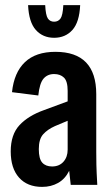

<svg xmlns="http://www.w3.org/2000/svg" viewBox="-20 -724 436 752"><path d="M145 8Q87 8 54.5 -28.5Q22 -65 22 -131Q22 -197 56.5 -234Q91 -271 153 -293L245 -327V-368Q245 -406 230.5 -420Q216 -434 192 -434Q166 -434 150.5 -416Q135 -398 130 -350L27 -363Q35 -440 77.5 -480.5Q120 -521 197 -521Q357 -521 357 -355V-130Q357 -105 357.5 -79Q358 -53 361 0H257L251 -55Q235 -23 207.5 -7.5Q180 8 145 8ZM132 -140Q132 -102 145.5 -87Q159 -72 184 -72Q212 -72 228.5 -90.5Q245 -109 245 -138V-251L195 -230Q166 -217 149 -198Q132 -179 132 -140ZM192 -576Q148 -576 120.5 -606.5Q93 -637 90 -704H157Q159 -664 167.5 -651.5Q176 -639 192 -639Q208 -639 217 -651.5Q226 -664 228 -704H294Q291 -637 263.5 -606.5Q236 -576 192 -576Z"/></svg>

Font: Special Gothic Condensed One
Style: Regular
Weight: 400
Designer: Alistair McCready
Foundry: Monolith
Version: Version 1.010; ttfautohint (v1.8.4.7-5d5b)